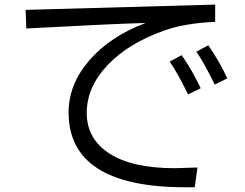

<svg xmlns="http://www.w3.org/2000/svg" viewBox="-20 -749 1040 816"><path d="M88.9 -707 894.5 -729.5V-656.2Q765.6 -650.4 680.7 -620.1Q526.4 -566.4 437.5 -472.7Q348.6 -378.9 348.6 -269Q348.6 -159.2 444.8 -96.7Q541 -34.2 722.7 -34.2L819.3 -37.1L807.6 46.9H767.6Q271.5 46.9 271.5 -271.5Q271.5 -390.6 359.9 -492.7Q448.2 -594.7 598.6 -651.4Q453.1 -647.5 91.8 -627.9ZM701.2 -487.3 752 -514.6Q796.9 -450.2 833 -374L779.3 -347.7Q733.4 -441.4 701.2 -487.3ZM814.5 -529.3 865.2 -556.6Q910.2 -492.2 946.3 -416L892.6 -389.6Q846.7 -483.4 814.5 -529.3Z"/></svg>

Font: GenEi M Gothic v2 Regular
Style: Regular
Weight: 400
Version: Version 2.0